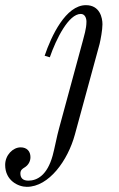

<svg xmlns="http://www.w3.org/2000/svg" viewBox="-117 -476 463 744"><path d="M-97 163C-97 224 -46 248 -13 248C73 248 146 145 173 46L269 -306C273 -323 280 -360 280 -382C280 -407 270 -456 216 -456C138 -456 82 -337 56 -260L76 -254C101 -326 149 -422 196 -422C212 -422 218 -406 218 -392C218 -364 208 -335 204 -318L112 21C104 49 94 102 87 127C66 203 27 224 -7 224C-27 224 -38 215 -38 196C-38 183 -30 178 -22 173C-7 164 1 149 1 133C1 110 -13 95 -37 95C-67 95 -97 125 -97 163Z"/></svg>

Font: Old Standard
Style: Italic
Weight: 400
Italic angle: -15.2°
Designer: Alexey Kryukov <alexios@thessalonica.org.ru>
Version: Version 2.0